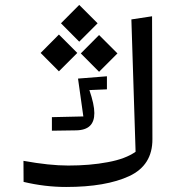

<svg xmlns="http://www.w3.org/2000/svg" viewBox="-20 -720 694 775"><path d="M226.1 -626 299.8 -551.8 374 -626 299.8 -700.2ZM527.3 -107.4C500.5 -88.4 463.4 -74.2 415 -65.4C366.7 -56.2 313.5 -51.8 255.4 -51.8C204.6 -51.8 144.5 -58.1 74.7 -70.8L75.2 14.2C132.3 27.8 189.5 34.7 247.1 34.7C354 34.7 439 20 502 -9.3C564.5 -38.6 595.7 -88.4 595.2 -158.7L593.8 -654.3L510.3 -641.6ZM144 -506.3 217.8 -432.1 292 -506.3 217.8 -580.6ZM306.2 -504.4 379.9 -430.2 454.1 -504.4 379.9 -578.6ZM189.5 -247.1V-192.4L284.2 -193.8C338.9 -193.8 360.8 -219.2 360.8 -263.7C360.8 -287.1 354 -317.9 340.8 -356.4L411.6 -359.4V-412.1L294.9 -402.8L316.4 -250Z"/></svg>

Font: SG Kara Light
Style: Regular
Weight: 400
Designer: Damoon Khanjanzadeh
Version: Version 1.000